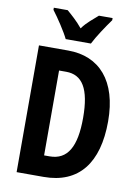

<svg xmlns="http://www.w3.org/2000/svg" viewBox="-100 -999 767 1065"><g transform="rotate(10 283.5 -467.0)"><path d="M210 -774H352C372 -815 417 -882 446 -922V-934H369C343 -910 309 -886 281 -847C252 -883 215 -915 193 -934H115V-922C145 -883 192 -812 210 -774ZM521 -365C521 -593 411 -714 235 -714H70V0H222C420 0 521 -131 521 -365ZM381 -360C381 -198 336 -118 235 -118H204V-596H244C335 -596 381 -525 381 -360Z"/></g></svg>

Font: Noto Sans Tamil ExtraCondensed
Style: Bold
Weight: 700
Width: 2
Designer: Jelle Bosma - Monotype Design Team
Foundry: Monotype Imaging Inc.
Version: Version 2.004